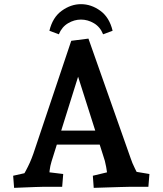

<svg xmlns="http://www.w3.org/2000/svg" viewBox="-20 -902 785 927"><path d="M48.1 5 43.5 -53.5 149.6 -77.3 77.2 -29.4Q92.5 -55.2 103.9 -76.2Q115.3 -97.3 124.5 -117.8Q133.6 -138.4 141.3 -160.6L324 -705L407 -715.6L610.2 -139.5Q618.5 -114.1 631.1 -89.3Q643.6 -64.5 654 -43.1L587.8 -80.8L701.4 -61.9L696.4 0H603.3Q591.3 0 560.9 1Q530.5 2 495.4 3Q460.3 4 432.5 5L428.2 -53.5L548.2 -82.3L503.6 -19.4Q497.6 -67.5 492.5 -96.5Q487.5 -125.5 477.6 -152.7L341.4 -580.9H372.5L228.6 -121.6Q222.3 -101.3 219.6 -79.1Q217 -56.9 216.3 -29.3L166.8 -76.3L285.2 -61.9L280.2 0H185.6Q173.6 0 149.2 1Q124.7 2 97.3 3Q69.8 4 48.1 5ZM226.5 -204V-271.5H493.5V-204ZM523.7 -753.5 477.8 -736.4Q463.7 -771.9 433.7 -789.7Q403.7 -807.5 370.9 -807.5Q338.5 -807.5 308.5 -789.7Q278.5 -771.9 264 -736.4L218.5 -753.5Q234 -818.2 278.1 -850Q322.2 -881.9 370.9 -881.9Q420.6 -881.9 464.4 -850Q508.2 -818.2 523.7 -753.5Z"/></svg>

Font: Andada Pro
Style: Regular
Weight: 400
Designer: Carolina Giovagnoli
Foundry: Huerta Tipografica
Version: Version 3.003